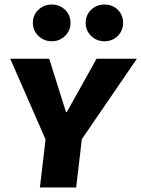

<svg xmlns="http://www.w3.org/2000/svg" viewBox="-20 -827 624 847"><path d="M341 -213 316 0H156L181 -212L25 -568H197L271 -333H275L406 -568H584ZM208 -645Q174 -645 149.5 -668.5Q125 -692 125 -726Q125 -761 149.5 -784Q174 -807 208 -807Q243 -807 267 -784Q291 -761 291 -726Q291 -692 267 -668.5Q243 -645 208 -645ZM441 -645Q406 -645 382 -668.5Q358 -692 358 -726Q358 -761 382 -784Q406 -807 441 -807Q476 -807 499.5 -784Q523 -761 523 -726Q523 -692 499.5 -668.5Q476 -645 441 -645Z"/></svg>

Font: Qjlgwqiwhsfqbnnlvksmvfsycuq
Style: Regular
Weight: 700
Italic angle: -8°
Designer: Carrois Corporate & Edenspiekermann
Foundry: Carrois Corporate GbR & Edenspiekermann AG
Version: Version 2.001